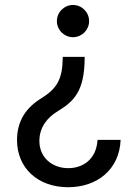

<svg xmlns="http://www.w3.org/2000/svg" viewBox="-20 -570 552 783"><path d="M325.3 -333.1V-338.1H235.8V-333.1C234.7 -246.4 211.6 -208.8 149.9 -170.1C87 -132.1 49.4 -77.4 49.4 1.4C49.4 113.3 132.1 193.5 258.2 193.5C374.6 193.5 467 122.9 471.9 0.4H377.8C372.9 82 315.7 115.8 258.5 115.8C193.2 115.8 140.6 72.8 140.6 5C140.6 -50.8 172.9 -90.6 214.5 -115.8C283.4 -157.7 324.2 -198.9 325.3 -333.1ZM212 -484C212 -447.8 241.8 -418.3 277.7 -418.3C313.9 -418.3 343.4 -447.8 343.4 -484C343.4 -520.2 313.9 -549.7 277.7 -549.7C241.8 -549.7 212 -520.2 212 -484Z"/></svg>

Font: GiG Sans Text
Style: Regular
Weight: 400
Designer: Andreas Faust
Version: Version 1.100;FEAKit 1.0